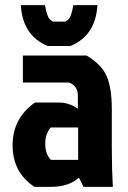

<svg xmlns="http://www.w3.org/2000/svg" viewBox="-20 -727 498 747"><path d="M284 -231H177Q156 -205 156 -169Q156 -127 178 -105H284ZM69 -511H317Q377 -475 396 -428.5Q415 -382 415 -302V-152Q415 -69 419 0H305L287 -36Q248 0 177 0H114Q29 -56 29 -162Q29 -267 116 -328H210Q249 -328 283 -304V-354Q283 -393 249 -406H69ZM61 -707H155Q162 -665 173 -653Q178 -647 186 -643H234Q243 -648 248 -653.5Q253 -659 256.5 -670.5Q260 -682 261 -685.5Q262 -689 265 -707H359Q352 -588 254 -548H166Q68 -588 61 -707Z"/></svg>

Font: Jockey One
Style: Regular
Weight: 400
Designer: TypeTogether
Foundry: TypeTogether
Version: Version 1.002